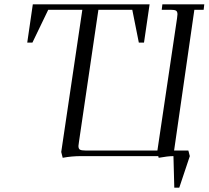

<svg xmlns="http://www.w3.org/2000/svg" viewBox="-20 -722 965 888"><path d="M106 -524.9 131.8 -702.1H671.9L646 -524.9H622.1L591.8 -676.8H435.1L345.2 -65.9Q342.8 -48.8 342.8 -46.9Q342.8 -34.2 349.6 -30Q356.4 -25.9 375 -25.9H708L798.8 -637.2Q800.8 -650.9 800.8 -655.8Q800.8 -668.5 794.2 -672.6Q787.6 -676.8 769 -676.8H728L731 -702.1H924.8L921.9 -676.8H878.9L785.2 -25.9H851.1L857.9 0L809.1 146H786.1L782.2 0Q756.8 0 713.9 7.8L711.9 0H356Q311 0 270 7.8L263.2 -19L360.8 -676.8H203.1L129.9 -524.9Z"/></svg>

Font: Dihjauti S
Style: Italic
Weight: 400
Italic angle: -9°
Designer: T. Christopher White
Version: Version 3.0.0